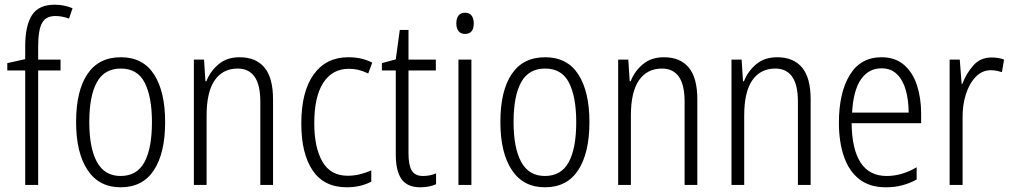

<svg xmlns="http://www.w3.org/2000/svg" viewBox="-20 -785 4293 815"><path d="M237 -486H142V0H87V-486H11V-517L87 -534V-588Q87 -676 115.5 -720.5Q144 -765 212 -765Q234 -765 252.5 -761Q271 -757 288 -750L273 -706Q244 -717 215 -717Q175 -717 158.5 -687.5Q142 -658 142 -586V-532H237Z M681 -267Q681 -136 633.5 -63Q586 10 492 10Q400 10 351.5 -63.5Q303 -137 303 -267Q303 -399 351 -470.5Q399 -542 493 -542Q587 -542 634 -469Q681 -396 681 -267ZM359 -267Q359 -157 391.5 -97.5Q424 -38 492 -38Q561 -38 593 -96.5Q625 -155 625 -267Q625 -373 594.5 -433.5Q564 -494 493 -494Q423 -494 391 -435.5Q359 -377 359 -267Z M997 -542Q1066 -542 1102.5 -498.5Q1139 -455 1139 -363V0H1085V-353Q1085 -425 1060.5 -459.5Q1036 -494 989 -494Q926 -494 891.5 -444.5Q857 -395 857 -294V0H803V-532H846L852 -440H856Q872 -482 907.5 -512Q943 -542 997 -542Z M1452 10Q1356 10 1307.5 -61Q1259 -132 1259 -261Q1259 -396 1311.5 -469Q1364 -542 1459 -542Q1517 -542 1560 -519L1543 -473Q1503 -493 1461 -493Q1391 -493 1352.5 -434Q1314 -375 1314 -262Q1314 -159 1348.5 -99Q1383 -39 1456 -39Q1482 -39 1507 -45Q1532 -51 1556 -62V-14Q1511 10 1452 10Z M1776 -38Q1791 -38 1805.5 -41Q1820 -44 1831 -49V-3Q1818 3 1801 6.5Q1784 10 1764 10Q1709 10 1684.5 -24.5Q1660 -59 1660 -130V-486H1601V-517L1660 -533L1677 -658H1714V-532H1830V-486H1714V-133Q1714 -85 1727.5 -61.5Q1741 -38 1776 -38Z M1954 -731Q1973 -731 1982 -718.5Q1991 -706 1991 -686Q1991 -641 1954 -641Q1936 -641 1926.5 -653Q1917 -665 1917 -686Q1917 -706 1926 -718.5Q1935 -731 1954 -731ZM1981 -532V0H1926V-532Z M2482 -267Q2482 -136 2434.5 -63Q2387 10 2293 10Q2201 10 2152.5 -63.5Q2104 -137 2104 -267Q2104 -399 2152 -470.5Q2200 -542 2294 -542Q2388 -542 2435 -469Q2482 -396 2482 -267ZM2160 -267Q2160 -157 2192.5 -97.5Q2225 -38 2293 -38Q2362 -38 2394 -96.5Q2426 -155 2426 -267Q2426 -373 2395.5 -433.5Q2365 -494 2294 -494Q2224 -494 2192 -435.5Q2160 -377 2160 -267Z M2798 -542Q2867 -542 2903.5 -498.5Q2940 -455 2940 -363V0H2886V-353Q2886 -425 2861.5 -459.5Q2837 -494 2790 -494Q2727 -494 2692.5 -444.5Q2658 -395 2658 -294V0H2604V-532H2647L2653 -440H2657Q2673 -482 2708.5 -512Q2744 -542 2798 -542Z M3279 -542Q3348 -542 3384.5 -498.5Q3421 -455 3421 -363V0H3367V-353Q3367 -425 3342.5 -459.5Q3318 -494 3271 -494Q3208 -494 3173.5 -444.5Q3139 -395 3139 -294V0H3085V-532H3128L3134 -440H3138Q3154 -482 3189.5 -512Q3225 -542 3279 -542Z M3722 -542Q3780 -542 3817.5 -509.5Q3855 -477 3872.5 -422.5Q3890 -368 3890 -303V-262H3595Q3596 -152 3633 -95Q3670 -38 3744 -38Q3808 -38 3871 -75V-23Q3842 -7 3810 1.5Q3778 10 3740 10Q3672 10 3628 -24Q3584 -58 3562.5 -120Q3541 -182 3541 -264Q3541 -391 3587 -466.5Q3633 -542 3722 -542ZM3722 -495Q3667 -495 3634.5 -448Q3602 -401 3597 -307H3837Q3837 -359 3825 -402Q3813 -445 3787.5 -470Q3762 -495 3722 -495Z M4189 -541Q4202 -541 4216 -539Q4230 -537 4242 -532L4233 -479Q4223 -482 4211 -484.5Q4199 -487 4186 -487Q4149 -487 4121.5 -458.5Q4094 -430 4079.5 -383.5Q4065 -337 4066 -282V0H4011V-532H4054L4062 -429H4065Q4081 -472 4111 -506.5Q4141 -541 4189 -541Z"/></svg>

Font: Noto Sans Devanagari UI Condensed Light
Style: Regular
Weight: 300
Width: 3
Designer: Jelle Bosma - Monotype Design Team
Foundry: Monotype Imaging Inc.
Version: Version 2.004; ttfautohint (v1.8.4.7-5d5b)